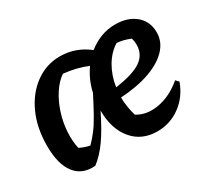

<svg xmlns="http://www.w3.org/2000/svg" viewBox="-106 -670 934 855"><g transform="rotate(-30 361.5 -242.5)"><path d="M169 5Q101 11 64 -36.5Q27 -84 27 -178Q27 -272 60 -343.5Q93 -415 149.5 -455.5Q206 -496 275 -496Q355 -496 420 -445Q450 -469 485 -482.5Q520 -496 559 -496Q624 -496 663.5 -462.5Q703 -429 703 -373Q703 -325 668 -288Q633 -251 569.5 -228.5Q506 -206 420 -201Q421 -151 435 -104Q482 -75 545.5 -86.5Q609 -98 667 -147L681 -132Q657 -66 604.5 -27.5Q552 11 486 11Q406 11 359 -45.5Q312 -102 312 -196Q272 -115 239 -69Q206 -23 169 5ZM143 -102Q168 -89 195 -84Q216 -105 235 -130Q254 -155 274.5 -191.5Q295 -228 322 -281Q336 -343 371 -392Q317 -415 249 -422Q219 -402 195 -365.5Q171 -329 156 -284Q141 -239 137.5 -191.5Q134 -144 143 -102ZM524 -421Q484 -396 458 -351Q432 -306 424 -251Q516 -264 557 -292Q598 -320 598 -371Q598 -387 593 -404Q573 -412 557 -416Q541 -420 524 -421Z"/></g></svg>

Font: Piazzolla SemiBold
Style: Italic
Weight: 600
Italic angle: -11.3°
Designer: Juan Pablo del Peral
Foundry: Huerta Tipografica
Version: Version 1.330